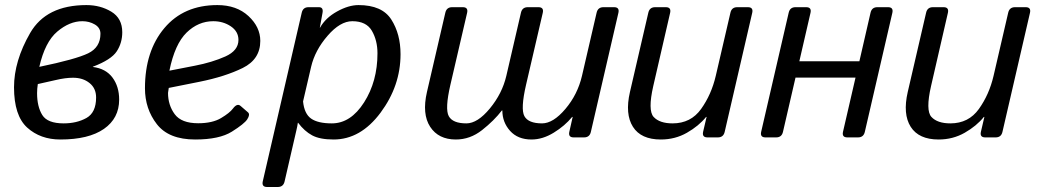

<svg xmlns="http://www.w3.org/2000/svg" viewBox="-20 -541 4090 756"><path d="M35.2 -197.3Q35.2 -300.8 98.6 -410.9Q162.1 -521 320.3 -521Q375.5 -521 418.5 -494.9Q461.4 -468.8 461.4 -414.1Q461.4 -372.1 439.7 -338.9Q418 -305.7 345.7 -278.3V-277.3Q396.5 -271 422.9 -235.6Q449.2 -200.2 449.2 -148.9Q449.2 -75.2 389.2 -33.4Q329.1 8.3 217.8 8.3Q138.7 8.3 86.9 -38.8Q35.2 -85.9 35.2 -197.3ZM126 -174.3Q126 -121.1 146.5 -88.1Q167 -55.2 230.5 -55.2Q282.2 -55.2 320.3 -76.4Q358.4 -97.7 358.4 -157.2Q358.4 -193.4 332.5 -214.1Q306.6 -234.9 267.6 -234.9Q237.3 -234.9 199.2 -225.8Q161.1 -216.8 128.9 -210Q126 -191.4 126 -174.3ZM134.8 -277.8Q278.8 -307.6 327.1 -331.1Q375.5 -354.5 375.5 -408.2Q375.5 -431.6 353.5 -444.6Q331.5 -457.5 304.2 -457.5Q253.9 -457.5 205.6 -416.7Q157.2 -376 134.8 -277.8Z M550.8 -193.4Q550.8 -339.8 627.2 -430.4Q703.6 -521 835.9 -521Q911.6 -521 958.3 -477.8Q1004.9 -434.6 1004.9 -379.9Q1004.9 -307.6 935.8 -273.4Q866.7 -239.3 764.6 -218.8L644.5 -194.8Q641.6 -176.3 641.6 -175.3Q641.6 -127 668 -91.3Q694.3 -55.7 760.3 -55.7Q816.4 -55.7 850.6 -76.2Q884.8 -96.7 897 -113.3Q914.1 -136.2 927.7 -123.5L956.5 -98.6Q965.8 -90.3 953.6 -71.3Q942.4 -53.7 893.1 -22.7Q843.8 8.3 748.5 8.3Q644.5 8.3 597.7 -52Q550.8 -112.3 550.8 -193.4ZM647 -262.7 747.1 -282.2Q815.4 -295.4 867.2 -318.6Q918.9 -341.8 918.9 -383.8Q918.9 -417 888.9 -437.3Q858.9 -457.5 819.8 -457.5Q760.7 -457.5 714.6 -412.6Q668.5 -367.7 647 -262.7Z M1031.7 195.3Q1009.8 195.3 1014.6 173.3L1168 -490.7Q1172.9 -512.7 1194.8 -512.7H1235.8Q1253.9 -512.7 1250 -490.7L1239.3 -432.1H1240.2Q1261.7 -470.7 1307.1 -495.8Q1352.5 -521 1391.6 -521Q1484.4 -521 1520.8 -464.1Q1557.1 -407.2 1557.1 -327.6Q1557.1 -203.1 1478.5 -97.4Q1399.9 8.3 1293.5 8.3Q1239.3 8.3 1209 -8.1Q1178.7 -24.4 1153.8 -57.6H1152.8Q1150.9 -43.9 1147 -27.8L1100.6 173.3Q1095.7 195.3 1073.7 195.3ZM1173.3 -141.6Q1178.2 -92.8 1205.1 -74Q1231.9 -55.2 1286.6 -55.2Q1360.8 -55.2 1413.6 -137.9Q1466.3 -220.7 1466.3 -331.1Q1466.3 -381.8 1444.3 -419.7Q1422.4 -457.5 1367.2 -457.5Q1319.3 -457.5 1269.8 -400.1Q1220.2 -342.8 1205.1 -278.3Z M1661.1 -178.7 1733.4 -490.7Q1738.3 -512.7 1760.3 -512.7H1802.2Q1824.2 -512.7 1819.3 -490.7L1753.4 -207Q1731.4 -111.8 1747.1 -83.5Q1762.7 -55.2 1816.4 -55.2Q1860.4 -55.2 1908.9 -114Q1957.5 -172.9 1973.6 -242.2L2031.2 -490.7Q2036.1 -512.7 2058.1 -512.7H2100.1Q2122.1 -512.7 2117.2 -490.7L2051.3 -207Q2029.3 -111.8 2044.9 -83.5Q2060.5 -55.2 2114.3 -55.2Q2158.2 -55.2 2206.3 -112.1Q2254.4 -168.9 2271.5 -242.2L2329.1 -490.7Q2334 -512.7 2356 -512.7H2397.9Q2419.9 -512.7 2415 -490.7L2306.6 -22Q2301.8 0 2279.8 0H2238.8Q2216.8 0 2221.7 -22L2234.9 -80.6H2232.9Q2204.1 -45.4 2160.4 -18.6Q2116.7 8.3 2072.8 8.3Q2019 8.3 1988.5 -25.6Q1958 -59.6 1958 -106H1956.1Q1925.3 -65.9 1878.2 -28.8Q1831.1 8.3 1774.9 8.3Q1706.5 8.3 1673.8 -41.7Q1641.1 -91.8 1661.1 -178.7Z M2460.4 -178.7 2532.7 -490.7Q2537.6 -512.7 2559.6 -512.7H2601.6Q2623.5 -512.7 2618.7 -490.7L2552.2 -202.1Q2530.3 -106 2553.7 -80.6Q2577.1 -55.2 2628.4 -55.2Q2700.2 -55.2 2740.7 -112.1Q2781.2 -168.9 2798.3 -242.2L2856 -490.7Q2860.8 -512.7 2882.8 -512.7H2924.8Q2946.8 -512.7 2941.9 -490.7L2833.5 -22Q2828.6 0 2806.6 0H2765.6Q2743.7 0 2748.5 -22L2762.2 -80.6H2760.3Q2731.4 -44.9 2684.8 -18.3Q2638.2 8.3 2582 8.3Q2503.9 8.3 2472.2 -41.7Q2440.4 -91.8 2460.4 -178.7Z M2994.1 0Q2972.2 0 2977.1 -22L3085.4 -490.7Q3090.3 -512.7 3112.3 -512.7H3154.3Q3176.3 -512.7 3171.4 -490.7L3127.4 -299.8H3363.8L3407.7 -490.7Q3412.6 -512.7 3434.6 -512.7H3476.6Q3498.5 -512.7 3493.7 -490.7L3385.3 -22Q3380.4 0 3358.4 0H3316.4Q3294.4 0 3299.3 -22L3348.6 -235.4H3112.3L3063 -22Q3058.1 0 3036.1 0Z M3554.2 -178.7 3626.5 -490.7Q3631.3 -512.7 3653.3 -512.7H3695.3Q3717.3 -512.7 3712.4 -490.7L3646 -202.1Q3624 -106 3647.5 -80.6Q3670.9 -55.2 3722.2 -55.2Q3793.9 -55.2 3834.5 -112.1Q3875 -168.9 3892.1 -242.2L3949.7 -490.7Q3954.6 -512.7 3976.6 -512.7H4018.6Q4040.5 -512.7 4035.6 -490.7L3927.2 -22Q3922.4 0 3900.4 0H3859.4Q3837.4 0 3842.3 -22L3856 -80.6H3854Q3825.2 -44.9 3778.6 -18.3Q3731.9 8.3 3675.8 8.3Q3597.7 8.3 3565.9 -41.7Q3534.2 -91.8 3554.2 -178.7Z"/></svg>

Font: Istok Web
Style: Italic
Weight: 400
Italic angle: -13°
Designer: Andrey V. Panov
Foundry: Andrey V. Panov
Version: Version 1.0.2g